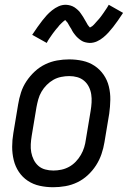

<svg xmlns="http://www.w3.org/2000/svg" viewBox="-20 -777 540 805"><path d="M203 8Q174 8 146.5 2Q119 -4 96.5 -19Q74 -34 59 -56.5Q44 -79 37.5 -106Q31 -133 31 -161.5Q31 -190 36 -219L56 -339Q60 -364 68 -389Q76 -414 91 -436.5Q106 -459 126 -477.5Q146 -496 170 -507.5Q194 -519 219.5 -523.5Q245 -528 270 -528Q299 -528 326.5 -522Q354 -516 376.5 -501Q399 -486 414.5 -463.5Q430 -441 436.5 -414Q443 -387 442.5 -358.5Q442 -330 438 -301L418 -181Q414 -156 405.5 -131Q397 -106 382.5 -83.5Q368 -61 348 -42.5Q328 -24 304 -12.5Q280 -1 254 3.5Q228 8 203 8ZM204 -62Q220 -62 237 -65.5Q254 -69 269.5 -77.5Q285 -86 297.5 -99Q310 -112 319 -127.5Q328 -143 333 -159.5Q338 -176 340 -192L360 -312Q363 -330 364 -347.5Q365 -365 362.5 -381.5Q360 -398 352.5 -413Q345 -428 332.5 -438.5Q320 -449 304 -453.5Q288 -458 270 -458Q254 -458 236.5 -454.5Q219 -451 204 -442.5Q189 -434 176 -421Q163 -408 154 -392.5Q145 -377 140.5 -360.5Q136 -344 133 -328L113 -208Q110 -190 109 -172.5Q108 -155 111 -138.5Q114 -122 121.5 -107Q129 -92 141 -81.5Q153 -71 169.5 -66.5Q186 -62 204 -62ZM176 -597 115 -631Q127 -649 137.5 -664Q148 -679 157.5 -691Q167 -703 176 -713Q185 -723 198 -733.5Q211 -744 225.5 -750.5Q240 -757 256 -757Q261 -757 266 -756Q271 -755 275 -754Q279 -753 283.5 -751Q288 -749 292 -746.5Q296 -744 299.5 -741Q303 -738 306.5 -735Q310 -732 313 -728.5Q316 -725 318.5 -721Q321 -717 324 -713Q327 -709 329 -705.5Q331 -702 333 -698.5Q335 -695 338 -690Q341 -685 343.5 -680.5Q346 -676 348 -672.5Q350 -669 354 -665Q358 -661 358 -660H355Q355 -661 359.5 -663Q364 -665 367 -667.5Q370 -670 373.5 -673.5Q377 -677 378.5 -679Q380 -681 382 -683Q384 -685 386 -687.5Q388 -690 390.5 -692.5Q393 -695 395 -697.5Q397 -700 399.5 -703Q402 -706 404.5 -709.5Q407 -713 409.5 -716.5Q412 -720 414.5 -723.5Q417 -727 419.5 -731Q422 -735 425 -739Q428 -743 430.5 -747.5Q433 -752 436 -757L496 -723Q484 -705 474 -690.5Q464 -676 454 -663.5Q444 -651 435 -641Q426 -631 413.5 -620.5Q401 -610 386.5 -603.5Q372 -597 356 -597Q351 -597 346 -598Q341 -599 336.5 -600Q332 -601 328 -603Q324 -605 320 -607.5Q316 -610 312.5 -613Q309 -616 305.5 -619Q302 -622 299 -625.5Q296 -629 293 -633Q290 -637 287 -641Q284 -645 282.5 -648.5Q281 -652 279 -655.5Q277 -659 273.5 -664Q270 -669 268 -673.5Q266 -678 263.5 -681.5Q261 -685 257 -689Q253 -693 254 -694H257L252 -692Q248 -689 245 -686.5Q242 -684 238.5 -680.5Q235 -677 233 -675Q231 -673 229 -671Q227 -669 225.5 -666.5Q224 -664 221.5 -661.5Q219 -659 217 -656.5Q215 -654 212.5 -651Q210 -648 207.5 -644.5Q205 -641 202.5 -638Q200 -635 197.5 -631Q195 -627 192 -623Q189 -619 186.5 -615Q184 -611 181 -606.5Q178 -602 176 -597Z"/></svg>

Font: Iosevka Term Curly
Style: Italic
Weight: 400
Italic angle: -9°
Designer: Belleve Invis
Foundry: Belleve Invis
Version: Version 32.3.0